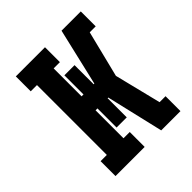

<svg xmlns="http://www.w3.org/2000/svg" viewBox="-200 -868 1001 1001"><g transform="rotate(-45 300.0 -367.5)"><path d="M77 0V-110H123V-625H77V-735H292V-625H246V-419H260V-560H335V-419H340L414 -735H556V-625H512L448 -368L512 -110H556V0H414L340 -316H335V-175H260V-316H246V-110H292V0Z"/></g></svg>

Font: Iosevka Curly Slab XBdEx
Style: Regular
Weight: 800
Width: 7
Monospace: yes
Designer: Belleve Invis
Foundry: Belleve Invis
Version: Version 11.0.0; ttfautohint (v1.8.3)